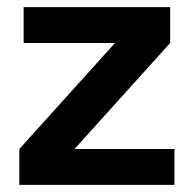

<svg xmlns="http://www.w3.org/2000/svg" viewBox="-20 -516 532 536"><path d="M34 0V-100L301 -396H46V-496H455V-396L188 -100H467V0Z"/></svg>

Font: Atkinson Hyperlegible Next SemiBold
Style: Regular
Weight: 600
Designer: Elliott Scott, Megan Eiswerth, Linus Boman, Theodore Petrosky, Letters from Sweden
Foundry: Applied Design Works, Letters from Sweden
Version: Version 2.001